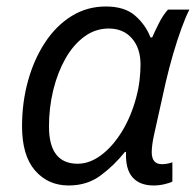

<svg xmlns="http://www.w3.org/2000/svg" viewBox="-20 -565 608 595"><path d="M192.9 9.8Q128.9 9.8 88.6 -36.6Q48.3 -83 48.3 -173.8Q48.3 -248 66.9 -314.7Q85.4 -381.3 119.6 -433.3Q153.8 -485.4 201.7 -515.1Q249.5 -544.9 308.1 -544.9Q366.2 -544.9 398.7 -516.6Q431.2 -488.3 446.3 -449.2H451.7Q459.5 -467.3 472.4 -492.9Q485.4 -518.6 500.5 -535.2H566.9Q555.7 -513.7 542.5 -477.5Q529.3 -441.4 516.6 -397.9Q503.9 -354.5 493.7 -310.5L457 -145.5Q453.6 -130.4 451.9 -116.5Q450.2 -102.5 450.2 -93.3Q450.2 -56.2 481.9 -56.2Q497.6 -56.2 514.2 -62V-2.4Q506.3 2 489.5 5.9Q472.7 9.8 456.1 9.8Q412.6 9.8 390.4 -15.9Q368.2 -41.5 370.6 -94.2H367.2Q334.5 -53.2 292.5 -21.7Q250.5 9.8 192.9 9.8ZM220.7 -57.6Q257.8 -57.6 293.5 -84.2Q329.1 -110.8 357.7 -157.2Q386.2 -203.6 401.9 -262.2Q409.7 -291 412.6 -317.4Q415.5 -343.8 415.5 -364.7Q415.5 -415.5 388.9 -446Q362.3 -476.6 316.9 -476.6Q275.4 -476.6 241.2 -451.4Q207 -426.3 182.6 -383.1Q158.2 -339.8 145 -285.6Q131.8 -231.4 131.8 -172.9Q131.8 -57.6 220.7 -57.6Z"/></svg>

Font: Open Sans
Style: Italic
Weight: 400
Italic angle: -12°
Designer: Monotype Design Team
Foundry: Monotype Imaging Inc.
Version: Version 3.000; ttfautohint (v1.8.4)